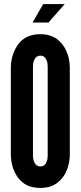

<svg xmlns="http://www.w3.org/2000/svg" viewBox="-20 -910 394 938"><path d="M296 -890 217 -800H139L191 -890ZM321 -151C320 -121 314 -94 303 -71C294 -51 280 -32 260 -17C240 -1 213 8 177 8C141 8 113 -1 93 -17C73 -32 60 -51 51 -71C40 -94 34 -121 33 -151V-584C34 -613 40 -640 51 -663C60 -683 73 -703 93 -718C113 -733 141 -743 177 -743C213 -743 240 -733 260 -718C280 -703 294 -683 303 -663C314 -640 320 -613 321 -584ZM213 -584C213 -604 209 -618 199 -630C194 -635 186 -638 177 -638C158 -638 149 -624 145 -611C142 -603 141 -594 141 -584V-151C141 -130 146 -116 156 -105C161 -100 168 -97 177 -97C196 -97 205 -109 209 -124C212 -131 213 -140 213 -151Z"/></svg>

Font: League Gothic
Style: Regular
Weight: 400
Designer: The League of Moveable Type
Version: Version 1.560;PS 001.560;hotconv 1.0.56;makeotf.lib2.0.21325